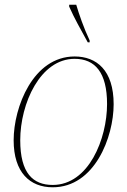

<svg xmlns="http://www.w3.org/2000/svg" viewBox="-20 -786 541 816"><path d="M353 -606H361V-614C336 -667 315 -728 304 -766H274V-758C298 -704 321 -665 353 -606ZM204 10C382 10 463 -203 463 -343C463 -488 390 -546 297 -546C121 -546 38 -331 38 -190C38 -53 107 10 204 10ZM204 0C120 0 66 -50 66 -190C66 -346 151 -536 297 -536C384 -536 435 -478 435 -344C435 -196 357 0 204 0Z"/></svg>

Font: Noto Serif Display Thin
Style: Italic
Weight: 100
Italic angle: -12°
Designer: Monotype Design Team
Foundry: Monotype Imaging Inc.
Version: Version 2.009